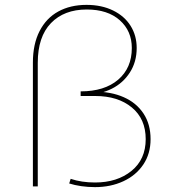

<svg xmlns="http://www.w3.org/2000/svg" viewBox="-20 -765 692 788"><path d="M264 -12 270 -31Q315 -16 370 -16Q461 -16 519.5 -63.5Q578 -111 578 -194Q578 -277 521 -324Q464 -371 371 -371H311V-390Q409 -390 465 -438Q521 -486 521 -568Q521 -638 471.5 -682Q422 -726 336 -726Q243 -726 189 -670Q135 -614 135 -507V0H115V-508Q115 -584 142.5 -637.5Q170 -691 219.5 -718Q269 -745 335 -745Q397 -745 444 -722Q491 -699 516 -659Q541 -619 541 -568Q541 -511 513 -467.5Q485 -424 439 -401Q393 -378 342 -378L367 -389Q436 -389 488 -366Q540 -343 569 -299Q598 -255 598 -194Q598 -134 568 -89.5Q538 -45 486 -21Q434 3 370 3Q341 3 313.5 -1Q286 -5 264 -12Z"/></svg>

Font: iiserrat Thin
Style: Regular
Weight: 100
Designer: Akira Ohta
Foundry: Akira Ohta
Version: Version 1.200;Glyphs 3.3.1 (3343)